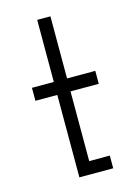

<svg xmlns="http://www.w3.org/2000/svg" viewBox="-99 -674 517 729"><g transform="rotate(-15 159.5 -309.5)"><path d="M254 0V-50H173V-324H284V-375H173V-619H121V-375H35V-324H121V0Z"/></g></svg>

Font: Josefin Slab Medium
Style: Regular
Weight: 500
Designer: Santiago Orozco
Foundry: Typemade
Version: Version 2.000